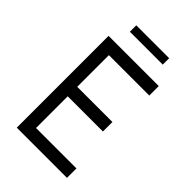

<svg xmlns="http://www.w3.org/2000/svg" viewBox="-263 -1007 1109 1109"><g transform="rotate(45 291.0 -453.0)"><path d="M436.2 -906.2V-853.8H167.5V-906.2ZM507.5 -672.5H177.5V-413.8H465V-336.2H177.5V-77.5H507.5V0H97.5V-750H507.5Z"/></g></svg>

Font: Now Alt
Style: Regular
Weight: 400
Designer: Alfredo Marco Pradil
Foundry: Alfredo Marco Pradil
Version: Version 1.002;PS 001.002;hotconv 1.0.88;makeotf.lib2.5.64775